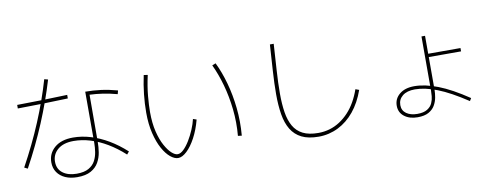

<svg xmlns="http://www.w3.org/2000/svg" viewBox="-68 -1178 4136 1593"><g transform="rotate(-10 2000.0 -381.5)"><path d="M86 -107 58 -121Q154 -296 226.5 -469Q299 -642 349 -814L380 -806Q328 -632 255 -457.5Q182 -283 86 -107ZM514 -653V-623Q409 -619 303 -616.5Q197 -614 91 -613V-643Q197 -644 303 -646.5Q409 -649 514 -653ZM937 -102 918 -79Q850 -141 780 -182.5Q710 -224 639.5 -245.5Q569 -267 499 -267Q413 -267 365.5 -226.5Q318 -186 318 -124Q318 -62 362.5 -28.5Q407 5 479 5Q543 5 580.5 -16.5Q618 -38 636 -72Q654 -106 660 -145.5Q666 -185 666 -221V-653Q731 -653 797 -644.5Q863 -636 936 -616L928 -586Q865 -603 808 -611.5Q751 -620 697 -622L696 -224Q696 -183 689 -138Q682 -93 660 -54Q638 -15 594.5 9.5Q551 34 479 34Q422 34 379 15Q336 -4 311.5 -39.5Q287 -75 287 -124Q287 -199 343.5 -247.5Q400 -296 499 -296Q573 -296 647.5 -273.5Q722 -251 795 -208Q868 -165 937 -102Z M1331 23Q1300 23 1265.5 -5.5Q1231 -34 1201.5 -87.5Q1172 -141 1153 -218.5Q1134 -296 1134 -393Q1134 -469 1142.5 -547.5Q1151 -626 1168 -705L1201 -700Q1180 -606 1173 -528Q1166 -450 1166 -393Q1166 -299 1183.5 -227.5Q1201 -156 1228 -107Q1255 -58 1282.5 -33.5Q1310 -9 1332 -9Q1356 -9 1382.5 -34.5Q1409 -60 1434 -101Q1459 -142 1478.5 -188.5Q1498 -235 1507 -275L1536 -265Q1514 -181 1479 -116Q1444 -51 1404.5 -14Q1365 23 1331 23ZM1882 -68 1850 -72Q1860 -186 1848 -295.5Q1836 -405 1808.5 -504Q1781 -603 1742 -685L1772 -697Q1812 -615 1840 -514.5Q1868 -414 1880 -301Q1892 -188 1882 -68Z M2510 51Q2423 51 2367 23Q2311 -5 2279 -58Q2247 -111 2234.5 -186.5Q2222 -262 2222 -356Q2222 -447 2229 -555Q2236 -663 2243 -773H2275Q2268 -660 2261 -553Q2254 -446 2254 -356Q2254 -268 2265 -198.5Q2276 -129 2304 -80Q2332 -31 2382.5 -5.5Q2433 20 2512 20Q2562 20 2608 6.5Q2654 -7 2694.5 -33.5Q2735 -60 2769.5 -97Q2804 -134 2831 -181.5Q2858 -229 2877 -284L2907 -273Q2889 -222 2865 -178Q2841 -134 2811.5 -98Q2782 -62 2748 -34.5Q2714 -7 2676 12Q2638 31 2596 41Q2554 51 2510 51Z M3346 35Q3278 35 3234.5 1.5Q3191 -32 3191 -89Q3191 -148 3237 -186Q3283 -224 3362 -224Q3451 -224 3560 -182Q3669 -140 3810 -45L3796 -22Q3654 -116 3550 -156.5Q3446 -197 3362 -197Q3295 -197 3258 -167Q3221 -137 3221 -89Q3221 -43 3256.5 -18Q3292 7 3348 7Q3402 7 3432.5 -12Q3463 -31 3475.5 -59.5Q3488 -88 3490.5 -116.5Q3493 -145 3493 -164V-620H3523V-167Q3523 -135 3516.5 -100Q3510 -65 3492 -34.5Q3474 -4 3439 15.5Q3404 35 3346 35ZM3502 -441V-469H3795V-441Z"/></g></svg>

Font: Murecho Thin ExtraLight
Style: Regular
Weight: 250
Version: Version 1.010